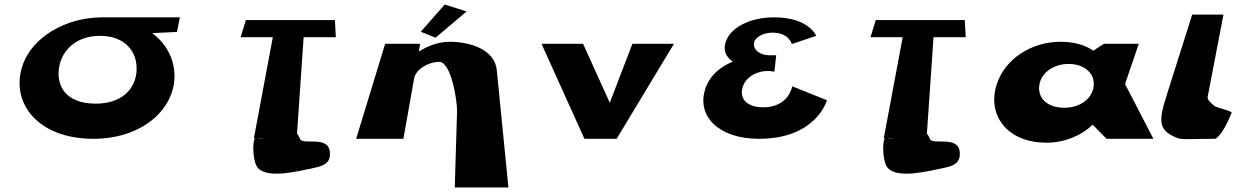

<svg xmlns="http://www.w3.org/2000/svg" viewBox="-20 -608 5485 841"><path d="M240 -319C254 -389 314 -451 418 -451C522 -451 574 -389 578 -319C584 -241 534 -154 399 -154C260 -154 224 -241 240 -319ZM423 -532C272 -531 120 -448 78 -319C25 -157 146 0 389 0C625 0 772 -157 740 -319C729 -378 694 -427 647 -463L755 -468L768 -532Z M1034 -445H1175L1092 -2H1097C1085 10 1086 102 1110 128C1154 176 1285 142 1353 128C1391 120 1423 110 1425 72C1431 -23 1305 32 1294 0C1290 -10 1286 -17 1281 -23L1310 -445H1451L1447 -520H1057ZM1138 -1C1128 0 1118 0 1108 -2Z M1823 -469 1888 -443 2024 -558 1928 -588ZM1540 0H1747L1794 -265C1801 -303 1855 -337 1904 -337C1956 -337 1983 -167 1982 -121L1972 213H2207L2156 -301C2146 -396 2031 -425 1950 -425C1902 -425 1856 -408 1816 -383H1815L1820 -416H1667Z M2534 -416H2352L2540 0H2681L2932 -416H2750L2651 -158Z M3555 -451C3555 -451 3524 -532 3371 -532C3266 -532 3178 -488 3158 -422C3147 -387 3160 -358 3190 -338C3133 -315 3088 -276 3069 -218C3031 -99 3128 0 3304 0C3557 0 3602 -169 3602 -169L3450 -230C3450 -230 3436 -138 3323 -138C3260 -138 3221 -168 3231 -218C3240 -266 3290 -297 3343 -297C3359 -297 3372 -294 3372 -294L3380 -366H3348C3310 -366 3277 -390 3283 -421C3288 -447 3326 -465 3363 -465C3437 -465 3448 -415 3448 -415Z M3793 -445H3934L3851 -2H3856C3844 10 3845 102 3869 128C3913 176 4044 142 4112 128C4150 120 4182 110 4184 72C4190 -23 4064 32 4053 0C4049 -10 4045 -17 4040 -23L4069 -445H4210L4206 -520H3816ZM3897 -1C3887 0 3877 0 3867 -2Z M4346 -239C4303 -108 4387 17 4564 17C4647 17 4720 -17 4765 -61H4767L4827 0H5032L4908 -240L4968 -416H4815L4769 -386C4733 -411 4685 -425 4625 -425C4496 -425 4381 -348 4346 -239ZM4533 -239C4543 -293 4599 -328 4661 -328C4723 -328 4772 -293 4771 -239C4770 -181 4716 -136 4642 -136C4565 -136 4522 -181 4533 -239Z M5091 -193V-192C5088 -182 5085 -173 5082 -164L5077 -147C5054 -61 5068 -31 5138 -3C5159 5 5206 0 5304 0C5341 -23 5375 -115 5375 -115C5368 -125 5306 -136 5298 -145C5282 -160 5267 -170 5270 -185L5339 -544H5202Z"/></svg>

Font: Hussar Milosc
Style: Bold
Weight: 700
Foundry: Cannot Into Space Fonts
Version: Version 1.02